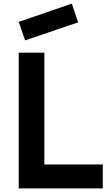

<svg xmlns="http://www.w3.org/2000/svg" viewBox="-20 -1041 603 1061"><path d="M118.7 -817.9 411.6 -917.5 377 -1021 83.5 -919.9ZM225.1 -750H83.5V0H547.9V-132.3H225.1Z"/></svg>

Font: Manrope3 ExtraBold
Style: Bold
Weight: 800
Width: 4
Designer: Mikhail Sharanda
Foundry: Mikhail Sharanda
Version: Version 3.000;PS 003.000;hotconv 1.0.88;makeotf.lib2.5.64775